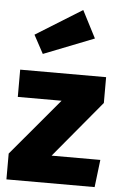

<svg xmlns="http://www.w3.org/2000/svg" viewBox="-58 -886 575 926"><g transform="rotate(5 230.0 -423.0)"><path d="M307 -846 375 -714 131 -618 83 -707ZM445 -533V-408L216 -133H452L436 0H9V-125L241 -401H29V-533Z"/></g></svg>

Font: FiraGO ExtraBold
Style: Regular
Weight: 800
Designer: bBox Type
Foundry: bBox Type GmbH
Version: Version 1.001;PS 001.001;hotconv 1.0.88;makeotf.lib2.5.64775